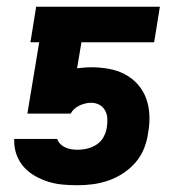

<svg xmlns="http://www.w3.org/2000/svg" viewBox="-20 -540 540 568"><path d="M209 8Q187 8 165 6Q143 4 122.5 -2.5Q102 -9 83.5 -19.5Q65 -30 51 -45.5Q37 -61 29.5 -81Q22 -101 22 -123V-129H149L150 -127Q153 -119 159.5 -113Q166 -107 174 -103.5Q182 -100 191 -98.5Q200 -97 209 -97Q224 -97 238.5 -100.5Q253 -104 266 -112.5Q279 -121 286.5 -135Q294 -149 296 -163Q298 -176 297.5 -189Q297 -202 291 -213Q285 -224 274 -230Q263 -236 250 -236Q233 -236 215.5 -228Q198 -220 189 -204H61L96 -415H70L87 -520H453L436 -415H221L208 -338Q218 -339 228.5 -340Q239 -341 250 -341Q276 -341 301.5 -336.5Q327 -332 349 -320.5Q371 -309 387.5 -290.5Q404 -272 412.5 -248.5Q421 -225 422 -198.5Q423 -172 418 -146Q415 -123 406 -100.5Q397 -78 381 -59.5Q365 -41 344.5 -27.5Q324 -14 301 -6Q278 2 255 5Q232 8 209 8Z"/></svg>

Font: Iosevka SS04 Extrabold
Style: Italic
Weight: 800
Italic angle: -9°
Monospace: yes
Designer: Belleve Invis
Foundry: Belleve Invis
Version: Version 19.0.0; ttfautohint (v1.8.4)